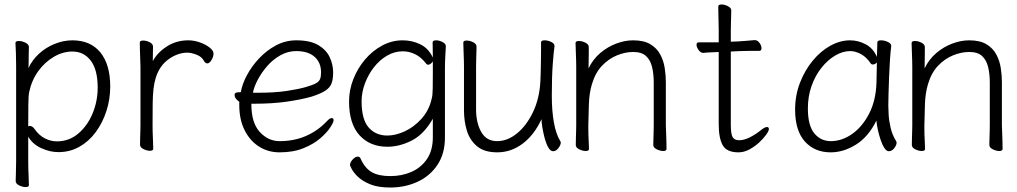

<svg xmlns="http://www.w3.org/2000/svg" viewBox="-20 -664 4540 857"><path d="M52 -368Q52 -399 51 -427Q50 -455 49 -472Q49 -481 64 -481Q78 -481 93.5 -473.5Q109 -466 109 -454Q109 -448 108.5 -433Q108 -418 108 -401Q108 -384 107.5 -372Q107 -360 107 -360Q124 -397 155 -425Q186 -453 225 -468.5Q264 -484 303 -484Q384 -484 428 -430Q472 -376 472 -278Q472 -221 455 -168.5Q438 -116 407.5 -74.5Q377 -33 334.5 -9Q292 15 241 15Q203 15 164.5 -2.5Q126 -20 106 -54V56Q106 87 107.5 116Q109 145 109 162Q109 171 94 171Q81 171 65.5 163.5Q50 156 50 144Q50 132 51 106.5Q52 81 52 55ZM106 -100Q110 -102 113 -102Q118 -102 124 -98.5Q130 -95 135 -87Q155 -59 181 -46Q207 -33 234 -33Q288 -33 329 -67.5Q370 -102 393 -157Q416 -212 416 -273Q416 -353 385 -393.5Q354 -434 303 -434Q261 -434 220.5 -410.5Q180 -387 150.5 -346Q121 -305 110 -252Q107 -239 106.5 -195Q106 -151 106 -100Z M607 -367Q607 -377 606 -398Q605 -419 604.5 -441Q604 -463 604 -474Q604 -483 619 -483Q633 -483 648 -475.5Q663 -468 663 -456Q663 -444 662.5 -426.5Q662 -409 662 -391Q682 -429 724.5 -456.5Q767 -484 820 -484Q847 -484 873 -474.5Q899 -465 916 -451.5Q933 -438 933 -425Q933 -411 924 -396Q915 -381 905 -381Q897 -381 891 -391Q881 -411 857 -420Q833 -429 817 -429Q774 -429 733 -400Q692 -371 675 -316Q668 -293 665 -266Q662 -239 661.5 -201Q661 -163 661 -106Q661 -75 662.5 -46Q664 -17 664 0Q664 9 649 9Q636 9 620.5 1.5Q605 -6 605 -18Q605 -26 605.5 -44.5Q606 -63 606.5 -81Q607 -99 607 -106Z M1102 -201V-198Q1102 -116 1139.5 -75Q1177 -34 1228 -34Q1293 -34 1346.5 -57.5Q1400 -81 1440 -124Q1452 -137 1461 -137Q1469 -137 1469 -127Q1469 -118 1454 -95Q1439 -72 1409.5 -46.5Q1380 -21 1334.5 -2.5Q1289 16 1228 16Q1177 16 1136.5 -9.5Q1096 -35 1072 -82.5Q1048 -130 1048 -195V-210Q1027 -224 1027 -240Q1027 -252 1044 -252Q1046 -252 1050.5 -252.5Q1055 -253 1055 -253Q1061 -289 1082.5 -329Q1104 -369 1137 -404Q1170 -439 1212 -461.5Q1254 -484 1303 -484Q1364 -484 1400 -463Q1436 -442 1451.5 -409Q1467 -376 1467 -340Q1467 -311 1460 -292Q1453 -273 1432.5 -259.5Q1412 -246 1372 -233Q1327 -220 1262 -210.5Q1197 -201 1114 -201ZM1130 -250Q1206 -250 1259.5 -258Q1313 -266 1347 -276Q1378 -285 1391.5 -293Q1405 -301 1409 -312Q1413 -323 1413 -341Q1413 -385 1384 -410.5Q1355 -436 1302 -436Q1265 -436 1232 -417.5Q1199 -399 1173.5 -370Q1148 -341 1131 -309Q1114 -277 1109 -250Z M1912 -134Q1872 -64 1817.5 -36.5Q1763 -9 1709 -9Q1631 -9 1584.5 -60.5Q1538 -112 1538 -211Q1538 -262 1557 -310.5Q1576 -359 1609 -398Q1642 -437 1685.5 -460.5Q1729 -484 1777 -484Q1820 -484 1856.5 -466Q1893 -448 1912 -407Q1912 -430 1911.5 -447Q1911 -464 1911 -475Q1911 -484 1927 -484Q1940 -484 1955 -476.5Q1970 -469 1970 -458V-457Q1969 -438 1967.5 -411Q1966 -384 1966 -358V-50Q1966 22 1932.5 72Q1899 122 1843.5 147.5Q1788 173 1722 173Q1667 173 1632 158.5Q1597 144 1577.5 125Q1558 106 1550 90.5Q1542 75 1542 74Q1542 61 1554 48Q1566 35 1577 35Q1586 35 1590 45Q1609 87 1639.5 104.5Q1670 122 1722 122Q1774 122 1817 103Q1860 84 1886 45.5Q1912 7 1912 -51ZM1912 -390Q1909 -385 1903 -380Q1897 -375 1891 -375Q1886 -375 1882 -380Q1860 -409 1833 -422Q1806 -435 1778 -435Q1741 -435 1707.5 -415.5Q1674 -396 1648.5 -363Q1623 -330 1608.5 -290.5Q1594 -251 1594 -212Q1594 -131 1625.5 -95Q1657 -59 1709 -59Q1746 -59 1787 -78Q1828 -97 1861.5 -134Q1895 -171 1907 -224Q1911 -237 1911.5 -269.5Q1912 -302 1912 -340Z M2455 -457Q2452 -439 2447.5 -381Q2443 -323 2443 -237Q2443 -169 2452.5 -116.5Q2462 -64 2481 -34Q2483 -30 2483 -27Q2483 -17 2472.5 -3Q2462 11 2449 11Q2437 11 2427.5 -5.5Q2418 -22 2411.5 -46Q2405 -70 2401 -94Q2397 -118 2397 -132Q2364 -61 2312.5 -22.5Q2261 16 2199 16Q2142 16 2109.5 -11Q2077 -38 2064 -80.5Q2051 -123 2051 -171V-368Q2051 -374 2050.5 -395Q2050 -416 2049 -439.5Q2048 -463 2048 -474Q2048 -483 2063 -483Q2077 -483 2092 -475.5Q2107 -468 2107 -456Q2107 -448 2106.5 -431.5Q2106 -415 2105.5 -397.5Q2105 -380 2105 -368V-175Q2105 -116 2128 -75Q2151 -34 2199 -34Q2245 -34 2287.5 -68.5Q2330 -103 2359 -163.5Q2388 -224 2392 -301Q2393 -316 2393.5 -341.5Q2394 -367 2394.5 -394.5Q2395 -422 2395 -444Q2395 -466 2395 -475Q2395 -484 2411 -484Q2425 -484 2440 -477Q2455 -470 2455 -459Z M2898 -294Q2898 -334 2890.5 -365Q2883 -396 2863.5 -414Q2844 -432 2806 -432Q2771 -432 2734 -417Q2697 -402 2667 -370.5Q2637 -339 2622 -288Q2610 -248 2608.5 -198.5Q2607 -149 2606 -105V-91Q2606 -63 2607.5 -38.5Q2609 -14 2609 1Q2609 10 2594 10Q2581 10 2565.5 2.5Q2550 -5 2550 -17Q2550 -25 2550.5 -43.5Q2551 -62 2551.5 -80Q2552 -98 2552 -105V-365Q2552 -375 2551.5 -396Q2551 -417 2550 -439Q2549 -461 2549 -472Q2549 -481 2564 -481Q2578 -481 2593 -473.5Q2608 -466 2608 -454Q2608 -446 2608 -428.5Q2608 -411 2607.5 -392Q2607 -373 2607 -359Q2627 -400 2659.5 -427.5Q2692 -455 2730.5 -469.5Q2769 -484 2806 -484Q2854 -484 2883 -466.5Q2912 -449 2927 -421Q2942 -393 2947 -360.5Q2952 -328 2952 -298V-105Q2952 -99 2953 -78Q2954 -57 2954.5 -34Q2955 -11 2955 1Q2955 10 2940 10Q2927 10 2911.5 2.5Q2896 -5 2896 -17Q2896 -25 2896.5 -41.5Q2897 -58 2897.5 -76Q2898 -94 2898 -105Z M3384 -89Q3396 -97 3403 -97Q3412 -97 3412 -88Q3412 -80 3400 -63Q3388 -46 3368.5 -28Q3349 -10 3325 3Q3301 16 3276 16Q3224 16 3206 -15.5Q3188 -47 3188 -110V-432Q3177 -431 3157 -430.5Q3137 -430 3120 -428H3119Q3107 -428 3098 -441Q3089 -454 3089 -464Q3089 -475 3099 -475H3188V-528Q3188 -538 3187.5 -559Q3187 -580 3186.5 -602Q3186 -624 3186 -635Q3186 -644 3201 -644Q3214 -644 3229 -636.5Q3244 -629 3244 -617Q3244 -609 3243.5 -592.5Q3243 -576 3242.5 -558Q3242 -540 3242 -528V-478L3272 -479Q3290 -480 3314 -482Q3338 -484 3348 -485H3349Q3361 -485 3370 -472.5Q3379 -460 3379 -449Q3379 -437 3369 -437Q3359 -437 3331 -437Q3303 -437 3283 -436L3242 -434V-108Q3242 -66 3250 -52Q3258 -38 3280 -38Q3301 -38 3327 -51Q3353 -64 3379 -85Z M3958 -457Q3955 -435 3952.5 -398.5Q3950 -362 3948.5 -321.5Q3947 -281 3946 -246Q3945 -211 3945 -193Q3945 -180 3946.5 -152.5Q3948 -125 3955.5 -93Q3963 -61 3980 -34Q3982 -30 3982 -27Q3982 -16 3971.5 -2.5Q3961 11 3947 11Q3937 11 3927.5 -3.5Q3918 -18 3910.5 -40.5Q3903 -63 3898 -86Q3893 -109 3892 -126Q3856 -53 3800.5 -18.5Q3745 16 3688 16Q3616 16 3572.5 -32.5Q3529 -81 3529 -175Q3529 -238 3550.5 -294Q3572 -350 3607.5 -393Q3643 -436 3686.5 -460Q3730 -484 3774 -484Q3811 -484 3844.5 -466Q3878 -448 3894 -410Q3895 -433 3895.5 -450.5Q3896 -468 3896 -475Q3896 -484 3913 -484Q3927 -484 3942.5 -477Q3958 -470 3958 -459ZM3894 -386Q3892 -382 3886.5 -379Q3881 -376 3876 -376Q3870 -376 3867 -380Q3848 -409 3823 -422.5Q3798 -436 3775 -436Q3742 -436 3708.5 -416.5Q3675 -397 3647 -362Q3619 -327 3602.5 -280.5Q3586 -234 3586 -180Q3586 -103 3615 -68.5Q3644 -34 3688 -34Q3738 -34 3783.5 -66Q3829 -98 3859 -156Q3889 -214 3892 -291Q3893 -306 3893 -333.5Q3893 -361 3894 -386Z M4398 -294Q4398 -334 4390.5 -365Q4383 -396 4363.5 -414Q4344 -432 4306 -432Q4271 -432 4234 -417Q4197 -402 4167 -370.5Q4137 -339 4122 -288Q4110 -248 4108.5 -198.5Q4107 -149 4106 -105V-91Q4106 -63 4107.5 -38.5Q4109 -14 4109 1Q4109 10 4094 10Q4081 10 4065.5 2.5Q4050 -5 4050 -17Q4050 -25 4050.5 -43.5Q4051 -62 4051.5 -80Q4052 -98 4052 -105V-365Q4052 -375 4051.5 -396Q4051 -417 4050 -439Q4049 -461 4049 -472Q4049 -481 4064 -481Q4078 -481 4093 -473.5Q4108 -466 4108 -454Q4108 -446 4108 -428.5Q4108 -411 4107.5 -392Q4107 -373 4107 -359Q4127 -400 4159.5 -427.5Q4192 -455 4230.5 -469.5Q4269 -484 4306 -484Q4354 -484 4383 -466.5Q4412 -449 4427 -421Q4442 -393 4447 -360.5Q4452 -328 4452 -298V-105Q4452 -99 4453 -78Q4454 -57 4454.5 -34Q4455 -11 4455 1Q4455 10 4440 10Q4427 10 4411.5 2.5Q4396 -5 4396 -17Q4396 -25 4396.5 -41.5Q4397 -58 4397.5 -76Q4398 -94 4398 -105Z"/></svg>

Font: Moon Stars Kai HW Light
Style: Regular
Weight: 300
Designer: GuiWonder
Version: Version 1.101